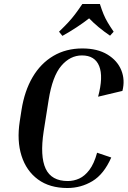

<svg xmlns="http://www.w3.org/2000/svg" viewBox="-20 -933 640 963"><path d="M318 10Q229 10 170.5 -33Q112 -76 88 -151.5Q64 -227 79 -324L88 -382Q103 -477 143.5 -546Q184 -615 247.5 -652.5Q311 -690 393 -690Q469 -690 519 -659.5Q569 -629 588.5 -580.5Q608 -532 594 -477L472 -448Q499 -548 477.5 -601.5Q456 -655 391 -655Q332 -655 287.5 -603Q243 -551 224 -432L199 -274Q180 -149 209 -87Q238 -25 320 -25Q350 -25 377.5 -37.5Q405 -50 428.5 -81Q452 -112 467 -167L538 -143Q501 -59 443.5 -24.5Q386 10 318 10ZM532 -754Q501 -775 474.5 -797Q448 -819 427 -841Q399 -819 364 -796Q329 -773 293 -753L276 -774Q305 -802 323 -821.5Q341 -841 356.5 -861.5Q372 -882 393 -913H481Q491 -882 499.5 -861.5Q508 -841 519.5 -821.5Q531 -802 550 -774Z"/></svg>

Font: Inria Serif
Style: Bold Italic
Weight: 700
Italic angle: -10°
Designer: Black Foundry Team
Foundry: Black Foundry
Version: Version 1.000; ttfautohint (v1.8.3)